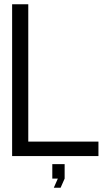

<svg xmlns="http://www.w3.org/2000/svg" viewBox="-20 -734 503 903"><path d="M443 -68H113V-714H37V0H443ZM226 106H252L233 149H265L284 106V38H226Z"/></svg>

Font: Non Bureau Light
Style: Regular
Weight: 300
Designer: Jona Saucedo
Foundry: Non Foundry
Version: Version 1.000;FEAKit 1.0